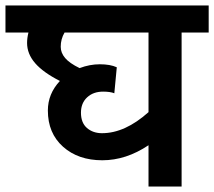

<svg xmlns="http://www.w3.org/2000/svg" viewBox="-40 -682 783 702"><path d="M723 -563H624V0H503V-151Q421 -96 334 -96Q246 -96 190.5 -145.5Q135 -195 135 -278Q135 -339 179 -386Q118 -417 88.5 -451Q59 -485 59 -525Q59 -543 64 -563H-20V-662H723ZM503 -563H196Q182 -539 182 -511Q182 -489 198 -470Q214 -451 251 -433Q288 -447 325 -447Q363 -447 387 -436L378 -341Q363 -347 337 -347Q301 -347 278.5 -326Q256 -305 256 -270Q256 -233 278 -214Q300 -195 333 -195Q417 -195 503 -272Z"/></svg>

Font: MartelSansBold
Style: Bold
Weight: 700
Designer: Dan Reynolds and Mathieu Réguer
Foundry: Dan Reynolds and Mathieu Réguer
Version: Version 1.002; ttfautohint (v1.1) -l 5 -r 5 -G 72 -x 0 -D la